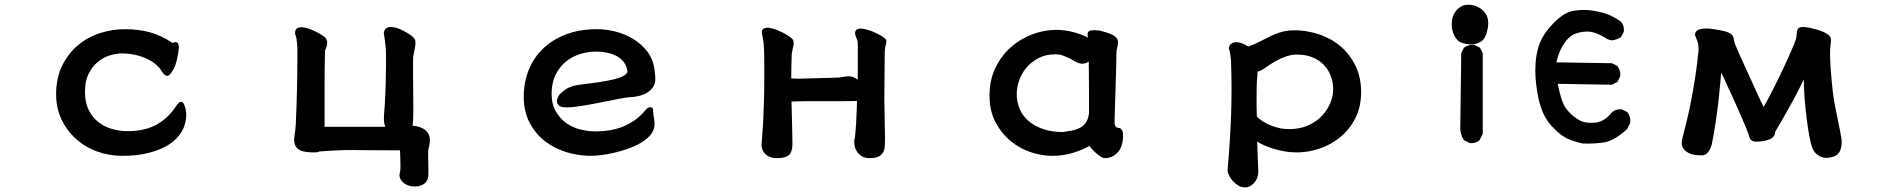

<svg xmlns="http://www.w3.org/2000/svg" viewBox="-20 -607 8040 820"><path d="M722.7 -425.8Q727.5 -427.2 729.5 -427.2Q734.9 -427.2 738 -424.1Q741.2 -420.9 742.2 -417Q743.2 -411.6 744.1 -405.8Q737.3 -340.3 721.7 -313Q706.5 -286.1 697.8 -283.7Q696.3 -283.2 694.3 -283.2Q684.6 -283.2 675.3 -296.4Q668.5 -306.2 666 -309.8Q663.6 -313.5 662.4 -314.9Q661.1 -316.4 659.9 -317.6Q658.7 -318.8 657.7 -320.3Q646 -333 631.3 -342.8Q585.4 -372.1 523.4 -377.9Q513.2 -378.9 502 -378.9Q476.6 -378.9 448.2 -370.1Q419.9 -361.3 396.7 -341.8Q373.5 -322.3 357.9 -291Q342.8 -259.8 342.8 -214.8Q342.8 -169.9 358.6 -137.7Q374.5 -105.5 399.9 -85.7Q425.3 -65.9 457.8 -56.4Q490.2 -46.9 525.9 -46.9Q561.5 -46.9 593 -54Q624.5 -61 649.4 -75.2Q699.7 -103.5 733.4 -155.8Q737.8 -162.6 741.7 -166.5Q747.1 -171.9 752.4 -171.9Q757.8 -171.9 762 -167.7Q766.1 -163.6 770 -150.9Q775.4 -133.8 775.4 -117.2Q775.4 -78.1 756.3 -45.4Q718.3 19.5 616.7 45.4Q566.4 58.6 502.9 58.6Q445.8 58.6 394 39.6Q335.4 18.1 293.9 -23.9Q262.2 -55.7 242.2 -97.7Q219.7 -146.5 219.7 -205.1Q219.7 -222.7 220.9 -234.9Q222.2 -247.1 223.4 -255.1Q224.6 -263.2 226.3 -270.8Q228 -278.3 230 -285.6Q231.9 -293 234.4 -300.3Q246.1 -334 269 -366.2Q288.6 -393.6 314 -414.6Q355.5 -449.2 407.7 -465.8Q460 -482.4 512.7 -482.4Q572.3 -482.4 620.4 -469Q668.5 -455.6 709.5 -428.2Q715.3 -424.3 717.8 -423.8Q720.2 -424.3 721.2 -424.8Z M1625.5 -65.4Q1619.6 -80.1 1619.6 -100.1Q1619.6 -106.9 1620.1 -116.7Q1627 -191.9 1628.4 -313.5Q1628.9 -348.6 1628.9 -366.5Q1628.9 -384.3 1627.9 -396.5Q1626.5 -413.6 1623.8 -435.1Q1621.1 -456.5 1619.1 -466.8Q1622.1 -484.4 1634.8 -489.3Q1641.6 -491.7 1648.4 -491.7Q1666.5 -491.7 1688.5 -482.4Q1718.8 -468.8 1738.3 -453.6Q1748.5 -445.3 1751.5 -439.5Q1754.4 -433.6 1754.4 -423.8Q1754.4 -414.1 1751.5 -398.9L1746.6 -375.5Q1744.1 -364.3 1744.1 -355.5V-293.9Q1744.1 -261.7 1744.6 -231Q1745.1 -200.2 1745.1 -172.9V-127Q1745.1 -90.8 1742.2 -70.3Q1749.5 -69.3 1758.8 -67.9Q1773.9 -64.9 1787.6 -57.6Q1801.8 -49.8 1810.1 -34.2Q1815.9 -23.4 1815.9 -8.3Q1815.9 -1 1814.5 7.3Q1814.5 10.3 1812.5 18.1Q1810.5 25.9 1809.6 29.3Q1808.6 36.6 1808.6 43V64.5Q1808.6 77.1 1809.1 90.3Q1809.6 103.5 1809.6 115.2V133.8Q1809.6 166.5 1791 178.2Q1773.9 189.5 1753.9 189.5Q1739.7 189.5 1731.9 187.5Q1710.9 182.1 1698.2 168.9Q1686 155.8 1686 140.1Q1686 136.2 1687 133.3Q1689.5 126.5 1689.9 116.5Q1690.4 106.4 1690.4 99.1Q1690.4 91.3 1689.5 66.9Q1688.5 42.5 1688.5 35.2Q1603.5 35.2 1554.9 34.4Q1506.3 33.7 1492.2 33.7Q1419.4 33.7 1343.8 40Q1337.4 43.9 1324.2 43.9Q1282.7 43.9 1264.6 36.1Q1244.6 27.3 1239.3 9.8Q1236.3 0.5 1236.3 -9.5Q1236.3 -19.5 1238.8 -34.7Q1241.2 -49.8 1243.2 -75.7Q1250 -226.1 1250 -358.4V-403.3Q1249 -422.4 1248 -429Q1247.1 -435.5 1246.8 -436.5Q1246.6 -437.5 1246.6 -438.7Q1246.6 -439.9 1246.3 -440.9Q1246.1 -441.9 1245.8 -442.9Q1245.6 -443.8 1245.6 -444.8Q1245.1 -447.3 1242.7 -455.6Q1240.2 -460 1240.2 -465.8Q1240.2 -482.9 1253.4 -488.3Q1259.8 -490.7 1266.1 -490.7Q1284.2 -490.7 1309.6 -480.5Q1325.7 -473.6 1339.4 -466.3Q1367.7 -450.7 1372.6 -441.9Q1373 -440.4 1373.5 -439.5Q1377.4 -432.6 1377.4 -425.3Q1377.4 -418 1375 -409.2Q1372.6 -400.4 1369.6 -395L1368.2 -390.6Q1368.2 -381.8 1367.7 -369.6Q1366.2 -333 1366.2 -228.5V-65.4Z M2530.3 -482.4Q2566.4 -482.4 2606.9 -472.7Q2647.5 -462.4 2683.1 -441.4Q2719.2 -419.9 2744.6 -386.7Q2770 -353.5 2775.4 -307.6Q2778.8 -286.6 2778.8 -270Q2778.8 -230.5 2738.3 -208Q2717.3 -196.3 2679.2 -192.4H2678.7Q2662.1 -192.4 2626.7 -185.5Q2591.3 -178.7 2550.3 -170.4Q2509.3 -162.1 2468.3 -155.3Q2427.2 -148.4 2399.4 -148.4Q2373.5 -148.4 2365.7 -157.7Q2362.3 -161.6 2360.4 -165.3Q2358.4 -168.9 2358.4 -172.9Q2358.4 -191.4 2373.5 -207.5Q2393.1 -225.6 2410.2 -233.4Q2427.2 -240.7 2446.8 -244.1Q2459 -246.1 2480.5 -248.5Q2536.6 -254.9 2576.7 -262.7Q2637.2 -273.9 2654.3 -291.5Q2659.7 -296.4 2659.7 -303.2Q2659.7 -304.2 2659.2 -305.7Q2654.8 -332.5 2636.2 -351.1Q2626.5 -360.8 2613.3 -367.7Q2575.7 -386.7 2525.4 -386.7Q2492.2 -386.7 2458.5 -376.5Q2424.8 -366.2 2397.5 -344.2Q2370.6 -323.2 2353.3 -288.6Q2335.9 -253.9 2335.9 -206.1Q2335.9 -161.1 2354 -130.9Q2372.1 -100.1 2398.9 -81.1Q2426.3 -62 2459.2 -54Q2492.2 -45.9 2521.5 -45.9Q2596.2 -45.9 2647.5 -69.3Q2699.2 -92.3 2732.4 -131.8Q2740.2 -141.1 2744.1 -144Q2751.5 -149.4 2757.8 -149.4Q2762.2 -149.4 2765.1 -146.5Q2768.1 -143.6 2768.8 -140.6Q2769.5 -137.7 2769.5 -132.8Q2769.5 -121.1 2771.5 -111.3Q2775.4 -94.7 2775.4 -77.1Q2775.4 -52.7 2759.8 -32.7Q2726.1 9.8 2636.2 36.6Q2593.8 49.3 2548.8 55.2Q2521 58.6 2502.9 58.6Q2484.9 58.6 2467.8 56.6Q2434.1 53.2 2399.9 43Q2349.1 27.3 2308.1 -3.4Q2267.6 -34.7 2242.2 -82.3Q2216.8 -129.9 2216.8 -194.3Q2216.8 -253.4 2237.3 -306.2Q2257.8 -358.9 2298.1 -398.2Q2338.4 -437.5 2397 -460Q2455.6 -482.4 2530.3 -482.4Z M3757.8 -304.2 3756.8 -185.5Q3756.8 -169.4 3758.3 -99.4Q3759.8 -29.3 3759.8 -12.9Q3759.8 3.4 3758.8 18.1Q3757.8 32.7 3751.5 43.9Q3744.6 55.7 3731.2 62Q3717.8 68.4 3695.1 68.4Q3672.4 68.4 3658.7 59.1Q3645.5 50.3 3638.4 38.1Q3631.3 25.9 3629.6 14.2Q3627.9 2.4 3627.9 -2.9V-3.9Q3630.9 -14.2 3632.8 -34.2Q3636.7 -73.2 3638.7 -132.8Q3639.6 -155.8 3640.1 -175.8Q3609.9 -174.8 3576.2 -174.8H3428.2Q3396 -174.8 3360.4 -173.3Q3360.4 -154.8 3361.3 -137.2Q3362.3 -108.4 3363.3 -57.6Q3364.3 -6.8 3364.3 8.3Q3364.3 40.5 3350.6 54.2L3348.6 55.7Q3334 68.4 3297.9 68.4Q3276.4 68.4 3262.9 61Q3249.5 53.7 3242.2 43Q3232.4 28.8 3232.4 10.7Q3232.4 4.4 3233.4 -1Q3238.8 -69.3 3239.3 -84Q3240.2 -104.5 3240.7 -120.4Q3241.2 -136.2 3242.2 -158.7Q3244.1 -204.6 3244.1 -273.2Q3244.1 -341.8 3243.9 -366.7Q3243.7 -391.6 3242.9 -401.4Q3242.2 -411.1 3241.2 -421.4Q3238.8 -440.9 3236.1 -453.4Q3233.4 -465.8 3233.4 -469.2Q3233.4 -481.4 3243.2 -485.8Q3249 -488.8 3255.9 -488.8Q3272.9 -488.8 3299.3 -478.5Q3323.2 -469.2 3343.8 -456.1Q3362.8 -443.8 3366.7 -437Q3367.7 -434.6 3368.2 -432.1Q3369.6 -426.8 3369.6 -423.6Q3369.6 -420.4 3369.4 -416.7Q3369.1 -413.1 3367.2 -405.3Q3363.3 -390.1 3361.3 -374.5Q3359.4 -328.1 3359.4 -272Q3376.5 -271 3384.5 -271Q3392.6 -271 3395.5 -271Q3399.9 -271 3413.1 -271.5L3552.7 -275.4Q3563 -275.4 3579.1 -278.3Q3595.2 -281.2 3605 -281.2Q3617.7 -281.2 3629.9 -274.9Q3635.3 -272 3643.1 -266.6Q3643.6 -295.4 3643.6 -328.6V-422.9Q3643.6 -431.6 3639.6 -439.9Q3634.3 -450.7 3631.8 -462.9Q3631.8 -464.4 3631.8 -466.6Q3631.8 -468.8 3632.8 -472.4Q3633.8 -476.1 3637.2 -479Q3643.1 -484.9 3654.3 -484.9Q3663.6 -484.9 3676.5 -481.9Q3689.5 -479 3701.2 -474.6Q3724.1 -465.8 3743.2 -454.6Q3757.3 -445.8 3762.7 -439.5Q3765.6 -436 3765.6 -431.6Q3765.6 -423.8 3762.7 -413.8Q3759.8 -403.8 3758.8 -391.1Q3758.8 -379.4 3758.3 -362.3Q3757.8 -333 3757.8 -304.2Z M4568.4 43.9Q4523.9 58.6 4474.6 58.6Q4430.2 58.6 4383.8 43.5Q4336.9 28.3 4297.9 -3.4Q4258.3 -35.2 4232.2 -84Q4206.1 -132.8 4206.1 -199.2Q4206.1 -265.6 4231.4 -317.4Q4256.3 -369.1 4297.1 -405.3Q4337.9 -441.4 4388.9 -460.4Q4439.9 -479.5 4491.2 -479.5Q4557.6 -479.5 4626.5 -446.8Q4626 -449.2 4626 -450.9Q4626 -452.6 4625 -456.1V-462.9Q4625 -470.2 4632.3 -474.6Q4638.7 -478 4652.3 -478Q4661.1 -478 4675.3 -476.6Q4729.5 -463.9 4745.6 -448.2Q4754.9 -439 4754.9 -427Q4754.9 -415 4751.5 -404.3Q4748 -393.6 4748 -379.4Q4748 -346.7 4746.1 -287.6Q4740.7 -121.6 4740.5 -105.7Q4740.2 -89.8 4740.2 -85Q4740.2 -70.8 4745.1 -65.9Q4750 -61 4762.7 -59.6L4765.1 -59.1L4767.1 -57.1Q4773.9 -50.8 4775.1 -42.2Q4776.4 -33.7 4776.4 -22.5V-22Q4774.4 22.9 4751.7 45.7Q4729 68.4 4699.2 68.4Q4689.9 68.4 4678.7 60.5Q4655.8 44.4 4638.7 23.9Q4634.3 19 4632.3 16.1Q4607.4 31.2 4568.4 43.9ZM4629.9 -344.2Q4616.7 -335 4601.6 -335Q4589.8 -335 4576.2 -342.3L4550.8 -356Q4537.6 -362.8 4521.5 -369.1Q4506.3 -375 4487.3 -375Q4445.3 -375 4414.6 -358.4Q4382.8 -341.3 4362.3 -316.4Q4341.8 -291 4332 -261.5Q4322.3 -231.9 4322.3 -207Q4322.3 -135.3 4371.6 -91.3Q4399.9 -66.4 4441.4 -53.7Q4477.5 -43 4519 -43Q4539.1 -45.9 4558.6 -49.6Q4578.1 -53.2 4593.8 -62Q4608.9 -70.3 4618.4 -84.7Q4627.9 -99.1 4630.9 -122.6V-224.6Q4630.9 -265.6 4630.4 -292.5Q4629.9 -319.3 4629.9 -335Z M5259.8 -426.8Q5282.2 -426.8 5311.5 -408.2Q5338.4 -418 5360.8 -429.7Q5383.3 -441.4 5406.2 -452.6Q5445.8 -471.7 5479 -475.6Q5492.7 -477.5 5503.4 -477.5Q5514.2 -477.5 5520.8 -477.3Q5527.3 -477.1 5533.7 -476.6Q5540 -476.1 5546.6 -475.3Q5553.2 -474.6 5559.6 -473.4Q5565.9 -472.2 5572.5 -470.9Q5579.1 -469.7 5585.4 -468.3Q5667.5 -448.2 5720.2 -395.5Q5748.5 -367.2 5767.6 -329.1Q5793 -279.3 5793 -214.4Q5793 -149.4 5768.1 -101.6Q5743.7 -53.7 5704.1 -21.5Q5652.3 21 5583 36.6Q5549.8 43.9 5516.6 43.9Q5467.8 43.9 5413.1 26.4Q5377 15.1 5349.1 -2.4L5353.5 110.8Q5354 117.2 5354 125.5Q5354 133.8 5352.1 143.6Q5345.7 168.5 5327.1 182.6Q5313.5 193.4 5297.9 193.4Q5283.2 193.4 5270.5 186.5Q5243.2 170.9 5229.5 143.1Q5222.7 129.9 5222.7 119.1V118.7Q5233.4 1.5 5237.8 -116.7Q5239.7 -172.4 5239.7 -228Q5239.7 -290 5237.3 -352.1Q5232.9 -388.2 5230.7 -392.3Q5228.5 -396.5 5228.5 -401.4Q5228.5 -410.6 5236.3 -418Q5245.1 -426.8 5259.8 -426.8ZM5350.1 -300.3Q5350.6 -296.4 5350.6 -289.1V-287.1L5350.1 -286.1Q5349.1 -280.8 5347.9 -259.5Q5346.7 -238.3 5346.7 -197.3V-155.8Q5346.7 -133.3 5347.7 -109.4Q5365.7 -90.8 5394.5 -76.7Q5413.1 -67.9 5436 -61.8Q5459 -55.7 5486.3 -55.7Q5531.7 -55.7 5565.4 -70.8Q5601.1 -86.4 5624.8 -111.3Q5648.4 -136.2 5661.1 -166Q5673.8 -195.8 5673.8 -225.1Q5673.8 -254.4 5664.1 -281.2Q5653.3 -310.5 5631.8 -332Q5613.3 -350.6 5585.2 -362.3Q5557.1 -374 5517.6 -374Q5470.2 -374 5405.8 -332.5Q5389.2 -321.8 5375.5 -312Q5364.3 -304.2 5350.1 -300.3Z M6216.3 -60.5Q6216.3 -66.4 6216.8 -72.8L6220.7 -379.9L6231.9 -402.8L6233.4 -403.8Q6249 -415.5 6269.5 -415.5Q6272.5 -415.5 6277.3 -415L6300.8 -403.3L6312.5 -379.9V-35.2L6299.3 -8.8L6297.9 -7.8Q6284.2 4.4 6263.7 4.4Q6260.7 4.4 6255.9 3.9L6232.9 -7.8L6231.9 -9.3Q6216.3 -32.2 6216.3 -60.5ZM6180.2 -502.9Q6180.2 -545.4 6207.5 -570.3Q6226.1 -586.9 6250.5 -586.9Q6258.8 -586.9 6267.1 -585.4Q6301.3 -578.6 6320.8 -554.2Q6335.9 -536.1 6335.9 -508.3Q6335.9 -498.5 6334 -486.8Q6326.7 -444.8 6307.1 -430.9Q6287.6 -417 6259.8 -417H6259.3Q6238.8 -418.9 6221.7 -424.8Q6202.1 -431.2 6189.9 -458Q6180.2 -478.5 6180.2 -502.9Z M6537.1 -305.2Q6537.1 -374 6556.2 -422.9Q6574.2 -467.8 6618.2 -511.7Q6659.7 -553.2 6698.7 -560.5Q6721.7 -564.5 6740.7 -564.5Q6759.8 -564.5 6774.9 -562.5Q6811.5 -557.6 6839.6 -548.3Q6867.7 -539.1 6902.8 -514.6Q6915.5 -500 6915.5 -479.5Q6915.5 -476.6 6915 -471.7L6903.3 -448.7L6901.4 -447.3Q6884.3 -437 6864.3 -434.6Q6845.7 -437 6832.5 -447.8Q6793.5 -469.7 6769.5 -471.7Q6764.6 -472.2 6758.3 -472.2Q6739.3 -472.2 6717.3 -466.3Q6689.9 -459 6670.9 -435.5Q6651.4 -411.1 6641.8 -387.7Q6632.3 -364.3 6627 -340.8L6864.3 -336.9L6887.2 -325.7Q6895 -314.9 6897.5 -305.7Q6899.9 -296.4 6899.9 -290.5Q6899.9 -284.7 6899.4 -280.3L6887.7 -256.8L6864.3 -245.1L6632.8 -249Q6639.6 -213.9 6648.9 -184.1Q6659.2 -151.4 6679.7 -129.9Q6700.2 -107.9 6724.6 -93.8Q6744.1 -82.5 6776.4 -82.5Q6782.7 -82.5 6790 -83Q6831.1 -85.4 6864.3 -127.4Q6873 -134.8 6882.1 -137.5Q6891.1 -140.1 6899.4 -140.1Q6902.8 -140.1 6907.2 -139.6L6930.2 -128.4L6931.2 -126.5Q6942.9 -110.4 6942.9 -89.8Q6942.9 -86.9 6942.4 -82L6929.2 -55.7Q6901.9 -30.8 6877.9 -16.8Q6854 -2.9 6832 1Q6797.9 6.3 6762.2 6.3Q6743.7 6.3 6740.7 5.9Q6708.5 -0.5 6676.8 -13.7Q6644 -27.8 6605.5 -70.1Q6566.9 -112.3 6550.8 -186Q6537.1 -250 6537.1 -305.2Z M7219.2 -460Q7219.2 -465.3 7222.7 -470.7Q7231.4 -485.4 7268.6 -485.4Q7288.1 -485.4 7330.1 -477.1Q7346.2 -474.1 7355 -470.7Q7369.6 -465.8 7376.5 -458.5Q7383.3 -450.7 7384.8 -439.5Q7385.7 -431.6 7390.1 -418.9Q7404.8 -382.3 7432.6 -322.3Q7460.4 -262.2 7479.2 -220.2Q7498 -178.2 7512.2 -150.4Q7545.4 -208 7591.3 -304.2Q7623 -371.6 7641.6 -416.5Q7647 -430.2 7649.9 -438.5Q7653.3 -453.1 7653.3 -460.9Q7653.3 -487.3 7669.9 -490.7Q7673.8 -491.7 7681.4 -491.7Q7689 -491.7 7709.5 -488.3Q7772.5 -474.6 7792 -455.1Q7799.8 -447.3 7799.8 -438.5Q7799.8 -425.3 7797.9 -413.6Q7795.9 -401.9 7795.9 -373.5Q7795.9 -324.2 7807.6 -214.8Q7811.5 -181.6 7817.9 -150.1Q7824.2 -118.7 7830.1 -90.8Q7835.9 -63 7838.9 -46.4Q7845.2 -15.6 7845.7 -3.9Q7845.7 34.7 7829.1 50.8Q7814.9 65.4 7780.3 67.4Q7761.2 67.4 7744.6 55.7Q7727.5 43.9 7720.2 25.4Q7707.5 -8.3 7695.8 -102.5Q7684.6 -191.9 7683.6 -267.6Q7664.6 -228 7639.6 -181.2Q7595.2 -100.1 7562.5 -45.9Q7561 -43.5 7561 -42.5Q7561 -41.5 7561 -39.6Q7561 -35.6 7557.6 -28.3Q7552.2 -19.5 7542.5 -14.2Q7524.4 -5.4 7499.5 -2.9Q7488.8 -2 7481.4 -2Q7469.7 -2 7463.4 -5.4Q7457 -8.8 7453.4 -16.1Q7449.7 -23.4 7447.3 -33.7Q7441.9 -52.7 7410.6 -123.5Q7382.8 -186.5 7344.7 -268.1Q7336.9 -284.2 7331.1 -297.4Q7328.1 -269 7325.2 -234.6Q7322.3 -200.2 7317.4 -159.7Q7306.6 -69.8 7291 8.8Q7280.8 45.4 7260.7 54.2Q7254.9 56.6 7245.8 56.6Q7236.8 56.6 7222.2 55.2Q7190.9 51.8 7172.4 31.2Q7162.1 19.5 7162.1 2Q7162.1 -6.8 7170.4 -37.1Q7175.3 -55.7 7184.8 -95Q7194.3 -134.3 7200.2 -165Q7220.7 -271 7228.5 -340.8L7234.4 -392.1Q7234.4 -416 7229.5 -429.7L7219.7 -456.1Q7219.2 -458 7219.2 -460Z"/></svg>

Font: Bakudai
Style: Bold
Weight: 700
Version: Version 1.48